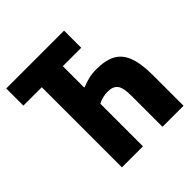

<svg xmlns="http://www.w3.org/2000/svg" viewBox="-187 -836 974 974"><g transform="rotate(-45 300.0 -349.0)"><path d="M137 -575H5V-698H420V-575H288V-422H293Q314 -431 340 -437.5Q366 -444 397 -444Q461 -444 501 -423Q541 -402 560 -352.5Q579 -303 579 -219V0H428V-223Q428 -282 411 -302.5Q394 -323 358 -323Q339 -323 321 -318.5Q303 -314 288 -306V0H137Z"/></g></svg>

Font: Lilex
Style: Regular
Weight: 400
Monospace: yes
Designer: Mike Abbink, Paul van der Laan, Pieter van Rosmalen, Mikhael Khrustik
Foundry: Mikhael Khrustik
Version: Version 2.510